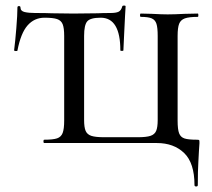

<svg xmlns="http://www.w3.org/2000/svg" viewBox="-20 -517 768 694"><path d="M547 0H140Q137 0 137 -6Q137 -12 140 -12Q172 -12 186.5 -17Q201 -22 206.5 -36.5Q212 -51 212 -81V-387Q212 -416 206.5 -429.5Q201 -443 186.5 -448Q172 -453 141 -453Q104 -453 79.5 -425Q55 -397 43 -334Q42 -332 36.5 -332.5Q31 -333 31 -335Q35 -366 39 -415Q43 -464 43 -490Q43 -495 48.5 -495Q54 -495 54 -490Q54 -477 69 -473.5Q84 -470 107 -470Q146 -470 168 -469L245 -468L333 -469Q350 -470 379 -470Q399 -470 408.5 -474.5Q418 -479 422 -494Q423 -497 428.5 -497Q434 -497 434 -494Q434 -486 432 -460Q431 -434 429 -399Q427 -364 426 -335Q426 -333 420.5 -333Q415 -333 415 -335Q415 -453 344 -453Q307 -453 295.5 -440Q284 -427 284 -387V-83Q284 -57 289.5 -44Q295 -31 310 -26Q325 -21 356 -21H478Q509 -21 524 -26Q539 -31 544.5 -44Q550 -57 550 -83V-387Q550 -417 545.5 -431Q541 -445 528.5 -450.5Q516 -456 489 -456Q486 -456 486 -462Q486 -468 489 -468L529 -467Q565 -465 586 -465Q610 -465 648 -467L695 -468Q697 -468 697 -462Q697 -456 695 -456Q663 -456 648 -450.5Q633 -445 627.5 -431Q622 -417 622 -387V-81Q622 -49 627.5 -35Q633 -21 647 -16.5Q661 -12 691 -12Q699 -12 700 -10.5Q701 -9 701 0Q701 6 699 30Q699 37 697 68Q695 99 695 152Q695 157 689 157Q683 157 683 152Q683 72 645.5 36Q608 0 547 0Z"/></svg>

Font: Cormorant Unicase Medium
Style: Regular
Weight: 500
Designer: Christian Thalmann (Catharsis Fonts)
Foundry: Catharsis Fonts
Version: Version 4.000